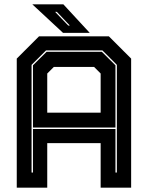

<svg xmlns="http://www.w3.org/2000/svg" viewBox="-20 -868 684 888"><path d="M57.5 0V-597L160.5 -700H483.5L586.5 -597V0H445.5V-206H198.5V0ZM126 -70H132.5V-271.5H514V-70H520.5V-568L453.5 -635H193L126 -568ZM198.5 -347H445.5V-528L415 -558.5H229L198.5 -528ZM132.5 -278V-566L195.5 -628.5H451L514 -566V-278ZM395 -716H271.5L129.5 -848H273ZM303 -750 243 -813H235L295.5 -750Z"/></svg>

Font: Tourney ExtraBold
Style: Regular
Weight: 800
Designer: Tyler Finck
Foundry: Etcetera Type Co
Version: Version 1.015